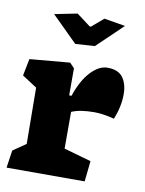

<svg xmlns="http://www.w3.org/2000/svg" viewBox="-76 -697 567 752"><g transform="rotate(10 207.5 -321.5)"><path d="M183.1 -523.9 260.3 -528.8 362.8 -627 278.8 -641.1 231.9 -601.1H227.1L171.9 -642.6L81.5 -624.5ZM2.4 0H313L321.8 -82L213.4 -112.8V-258.8Q246.1 -273.4 303.7 -273.4Q337.9 -273.4 383.3 -261.7Q404.3 -313.5 404.3 -361.8Q404.3 -403.3 385.7 -428.7Q367.2 -454.1 324.2 -454.1Q290.5 -454.1 257.8 -419.2Q225.1 -384.3 204.1 -321.3H194.8V-429.2L176.3 -448.2L16.6 -434.1L3.4 -366.7L62 -328.6L64 -105L12.7 -69.8Z"/></g></svg>

Font: Neuton ExtraBold
Style: Regular
Weight: 800
Designer: Brian M Zick
Foundry: Brian M Zick
Version: Version 1.560